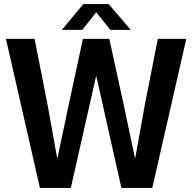

<svg xmlns="http://www.w3.org/2000/svg" viewBox="-20 -918 940 938"><path d="M9 -728H149L213 -403L259 -147H261L315 -403L385 -728H514L585 -403L639 -147H641L687 -403L751 -728H890L724 0H573L451 -544H449L326 0H175ZM282 -772 387 -898H511L619 -772H519L450 -858L382 -772Z"/></svg>

Font: Murecho Medium
Style: Regular
Weight: 500
Designer: Neil Summerour
Foundry: Positype
Version: Version 1.010; ttfautohint (v1.8.3)